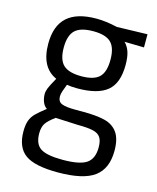

<svg xmlns="http://www.w3.org/2000/svg" viewBox="-112 -588 738 902"><g transform="rotate(15 257.0 -137.5)"><path d="M50 90Q50 58 57.5 37.5Q65 17 81 1Q97 -15 129 -40Q115 -49 108 -67Q101 -85 101 -105Q101 -118 107 -133.5Q113 -149 135 -188Q56 -223 56 -338Q56 -425 103 -467.5Q150 -510 245 -510Q291 -510 347 -497L495 -501V-437L400 -439Q417 -422 425 -397.5Q433 -373 433 -335Q433 -246 387 -208Q341 -170 242 -170Q211 -170 191 -174Q183 -154 178 -139Q173 -124 173 -113Q173 -87 193.5 -79Q214 -71 257 -71H296Q362 -71 402.5 -61Q443 -51 465 -20.5Q487 10 487 68Q487 155 433 195Q379 235 255 235Q143 235 96.5 201.5Q50 168 50 90ZM358 -340Q358 -399 332 -424Q306 -449 246 -449Q184 -449 157.5 -423.5Q131 -398 131 -339Q131 -280 157.5 -255Q184 -230 245 -230Q306 -230 332 -255Q358 -280 358 -340ZM411 72Q411 40 400 23.5Q389 7 363 1Q337 -5 288 -5L180 -10Q147 14 135.5 32Q124 50 124 80Q124 132 154.5 152Q185 172 262 172Q345 172 378 149.5Q411 127 411 72Z"/></g></svg>

Font: Cairo
Style: Regular
Weight: 400
Designer: Mohamed Gaber, the designers of Titillium
Foundry: Kief Type Foundry
Version: Version 2.009; ttfautohint (v1.5.33-1714) -l 8 -r 50 -G 200 